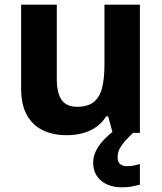

<svg xmlns="http://www.w3.org/2000/svg" viewBox="-20 -566 690 818"><path d="M576 -546V0H460L441 -70H432Q415 -42 388.5 -24Q362 -6 330.5 2Q299 10 264 10Q206 10 162.5 -11Q119 -32 94.5 -76Q70 -120 70 -190V-546H222V-228Q222 -170 242.5 -140.5Q263 -111 308 -111Q354 -111 379.5 -131.5Q405 -152 415 -192Q425 -232 425 -290V-546ZM481 104Q481 124 492 133Q503 142 521 142Q536 142 551 139Q566 136 576 133V221Q560 225 542 228.5Q524 232 500 232Q444 232 410.5 203.5Q377 175 377 127Q377 101 389 76.5Q401 52 424.5 27.5Q448 3 482 -21L547 0Q513 32 497 55Q481 78 481 104Z"/></svg>

Font: Noto Sans Khmer
Style: Bold
Weight: 700
Version: Version 2.003